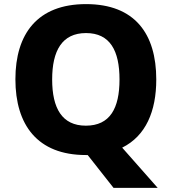

<svg xmlns="http://www.w3.org/2000/svg" viewBox="-20 -745 836 935"><path d="M741 -358C741 -580 637 -725 399 -725C162 -725 55 -580 55 -359C55 -137 162 10 398 10H407L533 170H748L575 -26C690 -83 741 -203 741 -358ZM234 -358C234 -498 282 -584 399 -584C516 -584 562 -498 562 -358C562 -218 516 -133 398 -133C282 -133 234 -218 234 -358Z"/></svg>

Font: Noto Sans Arabic UI XBd
Style: Regular
Weight: 800
Designer: Monotype Design Team, Nadine Chahine and Nizar Qandah
Foundry: Monotype Imaging Inc.
Version: Version 2.010